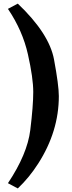

<svg xmlns="http://www.w3.org/2000/svg" viewBox="-20 -802 403 1074"><path d="M24.4 -752.4 79.6 -781.7Q255.4 -614.3 282.2 -469.2Q309.1 -324.2 309.1 -264.6Q309.1 -66.9 193.8 112.8Q143.6 191.4 79.6 252L24.4 222.7Q132.8 60.5 149.4 -74.7Q166 -210 166 -287.6Q166 -365.2 136.2 -498Q106.4 -630.9 24.4 -752.4Z"/></svg>

Font: NoticiaText-Bold
Style: Bold
Weight: 700
Designer: JM Sole
Foundry: JM Sole
Version: Version 1.003